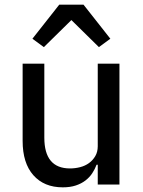

<svg xmlns="http://www.w3.org/2000/svg" viewBox="-20 -791 614 823"><path d="M399 -85H394Q387 -66 375.5 -48.5Q364 -31 346.5 -17.5Q329 -4 305 4Q281 12 249 12Q169 12 123 -40Q77 -92 77 -187V-518H170V-201Q170 -69 280 -69Q302 -69 323.5 -74.5Q345 -80 361.5 -92Q378 -104 388.5 -122Q399 -140 399 -164V-518H492V0H399ZM338 -771 453 -625 404 -589 286 -705 168 -589 119 -625 234 -771Z"/></svg>

Font: IBM Plex Sans Thai Text
Style: Regular
Weight: 450
Designer: Mike Abbink, Paul van der Laan, Pieter van Rosmalen, Ben Mitchell, Mark Frömberg
Foundry: Bold Monday
Version: Version 1.1